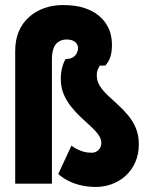

<svg xmlns="http://www.w3.org/2000/svg" viewBox="-20 -725 597 758"><path d="M185 0V-491Q185 -517 191.5 -534.5Q198 -552 211.5 -560.5Q225 -569 243 -569Q258 -569 268 -564.5Q278 -560 283 -552Q288 -544 288 -534Q288 -525 283 -515Q278 -505 267.5 -498.5Q257 -492 239 -492Q230 -477 225 -456.5Q220 -436 220 -414Q220 -380 231.5 -353Q243 -326 261.5 -303Q280 -280 300.5 -261Q321 -242 339 -225.5Q357 -209 368.5 -193Q380 -177 380 -160Q380 -152 377 -145Q374 -138 369 -133Q364 -128 357.5 -125Q351 -122 343 -122Q335 -122 325.5 -123Q316 -124 305.5 -127.5Q295 -131 284.5 -136Q274 -141 262 -150L210 -38Q228 -22 251 -10.5Q274 1 301.5 7Q329 13 359 13Q392 13 422.5 1.5Q453 -10 476.5 -31.5Q500 -53 514 -84.5Q528 -116 528 -155Q528 -192 516 -220Q504 -248 485 -270.5Q466 -293 445 -312Q424 -331 405 -349Q386 -367 374 -386Q362 -405 362 -429Q362 -440 365.5 -449Q369 -458 374 -466Q374 -466 377.5 -466Q381 -466 385.5 -466Q390 -466 393 -466Q396 -466 396 -466Q415 -488 419.5 -516Q424 -544 420.5 -571Q417 -598 408 -615Q395 -642 371.5 -662Q348 -682 313 -693.5Q278 -705 228 -705Q189 -705 155 -693Q121 -681 95 -658Q69 -635 54.5 -601.5Q40 -568 40 -524V0Z"/></svg>

Font: Advent Pro ExtraBold
Style: Regular
Weight: 800
Designer: VivaRado, Andreas Kalpakidis
Foundry: VivaRado, Andreas Kalpakidis
Version: Version 3.000